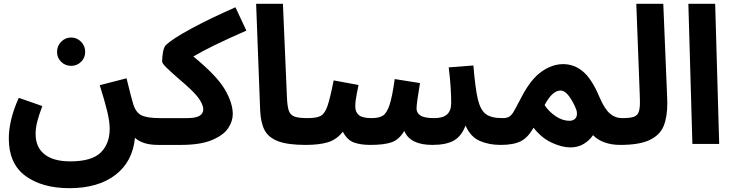

<svg xmlns="http://www.w3.org/2000/svg" viewBox="-20 -752 3830 1003"><path d="M885 -67Q885 -35 863.5 -15Q842 5 805 5Q726 5 685 -32Q673 93 582.5 162Q492 231 343 231Q200 231 113 167Q26 103 26 -28Q26 -125 78 -241L201 -198Q182 -147 174 -114.5Q166 -82 166 -52Q166 17 212.5 54Q259 91 347 91Q459 91 506 45Q553 -1 553 -80Q553 -118 539.5 -173Q526 -228 501 -307L641 -343Q669 -228 677 -205Q691 -162 721.5 -148.5Q752 -135 815 -135Q851 -135 868 -116.5Q885 -98 885 -67ZM278 -481Q278 -512 299.5 -534Q321 -556 352 -556Q382 -556 403.5 -534Q425 -512 425 -481Q425 -450 403.5 -429Q382 -408 352 -408Q321 -408 299.5 -429Q278 -450 278 -481Z M1196 -156Q1196 -119 1172 -82.5Q1148 -46 1087.5 -20.5Q1027 5 925 5H805L815 -135H958Q1001 -135 1021.5 -146.5Q1042 -158 1042 -182Q1042 -198 1027 -224.5Q1012 -251 976 -285Q950 -310 920 -335Q875 -374 851 -397.5Q827 -421 827 -430Q827 -457 832 -482.5Q837 -508 848 -518Q882 -550 980 -603Q1078 -656 1210 -714L1267 -592Q1081 -511 990 -457Q1113 -356 1154.5 -285Q1196 -214 1196 -156Z M1339 -176 1318 -732H1458L1479 -243Q1481 -195 1489 -173Q1497 -151 1518.5 -143Q1540 -135 1586 -135Q1622 -135 1639.5 -116.5Q1657 -98 1657 -67Q1657 -35 1635.5 -15Q1614 5 1576 5Q1484 5 1433.5 -14Q1383 -33 1362.5 -71.5Q1342 -110 1339 -176Z M2676 -67Q2676 -35 2655 -15Q2634 5 2595 5Q2534 5 2486 -16Q2438 -37 2412 -96Q2390 -39 2349.5 -17Q2309 5 2239 5Q2122 5 2092 -68Q2065 -23 2026.5 -9Q1988 5 1914 5Q1863 5 1828 -8Q1793 -21 1771 -64Q1739 -23 1693.5 -9Q1648 5 1577 5L1587 -135Q1635 -135 1656 -147Q1677 -159 1690.5 -197.5Q1704 -236 1723 -332L1853 -308Q1852 -303 1844 -263.5Q1836 -224 1836 -196Q1836 -166 1855 -150.5Q1874 -135 1921 -135Q1959 -135 1979.5 -147.5Q2000 -160 2014.5 -202.5Q2029 -245 2042 -339L2174 -318Q2156 -212 2156 -185Q2156 -162 2176.5 -148.5Q2197 -135 2249 -135Q2294 -135 2315.5 -154.5Q2337 -174 2337 -214Q2337 -297 2324 -400L2453 -410Q2463 -288 2476.5 -232.5Q2490 -177 2518 -156Q2546 -135 2605 -135Q2641 -135 2658.5 -116.5Q2676 -98 2676 -67Z M3300 -67Q3300 -35 3278.5 -15Q3257 5 3220 5Q3175 5 3138.5 -8Q3102 -21 3078 -46Q3059 -18 3029 0Q2999 18 2960 18Q2915 18 2861.5 -7Q2808 -32 2767 -85Q2739 -34 2701 -14.5Q2663 5 2596 5L2606 -135Q2627 -135 2639 -142Q2651 -149 2660.5 -164Q2670 -179 2688 -214Q2693 -223 2697.5 -232Q2702 -241 2706 -248Q2753 -338 2808.5 -377.5Q2864 -417 2922 -417Q2980 -417 3026 -378Q3072 -339 3111 -246Q3138 -183 3166 -159Q3194 -135 3230 -135Q3266 -135 3283 -116.5Q3300 -98 3300 -67ZM2994 -158Q2994 -172 2989 -183Q2975 -219 2953 -249Q2931 -279 2908 -279Q2865 -279 2825 -203Q2846 -170 2882 -145.5Q2918 -121 2955 -121Q2972 -121 2983 -130.5Q2994 -140 2994 -158Z M3230 -135Q3271 -135 3290 -141.5Q3309 -148 3316 -165.5Q3323 -183 3323 -219Q3323 -243 3322 -258L3304 -732H3445L3465 -248L3466 -213Q3466 -140 3446.5 -93Q3427 -46 3373.5 -20.5Q3320 5 3220 5Z M3576 -732H3716L3737 0H3597Z"/></svg>

Font: Noto Sans Arabic
Style: Bold
Weight: 700
Designer: Nadine Chahine
Foundry: Monotype Imaging Inc.
Version: Version 1.001